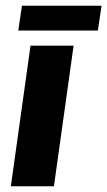

<svg xmlns="http://www.w3.org/2000/svg" viewBox="-20 -653 376 673"><path d="M18 0H169L238 -493H87ZM44 -546H323L336 -633H57Z"/></svg>

Font: HK Grotesk Black
Style: Italic
Weight: 900
Italic angle: -16°
Designer: Alfredo Marco Pradil
Foundry: Hanken Design Co.
Version: Version 3.001;FEAKit 1.0